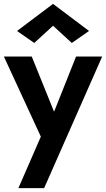

<svg xmlns="http://www.w3.org/2000/svg" viewBox="-26 -752 548 992"><path d="M502 -460H367L222 -96L286 -94L138 -460H-6L185 -46L69 220H202ZM248 -619 345 -530 434 -592 248 -732 62 -592 151 -530Z"/></svg>

Font: Jost SemiBold
Style: Regular
Weight: 600
Version: Version 3.710